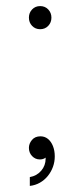

<svg xmlns="http://www.w3.org/2000/svg" viewBox="-20 -518 264 631"><path d="M112 -422Q96 -422 85.5 -433Q75 -444 75 -460Q75 -476 85.5 -487Q96 -498 112 -498Q128 -498 138.5 -487Q149 -476 149 -460Q149 -444 138.5 -433Q128 -422 112 -422ZM78 93V64Q101 60 115.5 43Q130 26 130 3Q130 -12 127 -21L138 -28Q140 -27 140.5 -24.5Q141 -22 141 -20Q141 -14 137.5 -8Q134 -2 127 2Q120 6 111 6Q96 6 85.5 -5Q75 -16 75 -32Q75 -46 85 -58Q95 -70 113 -70Q127 -70 137.5 -61.5Q148 -53 154 -38Q160 -23 160 -4Q160 14 154 30.5Q148 47 137 60.5Q126 74 111 82.5Q96 91 78 93Z"/></svg>

Font: Fustat ExtraLight
Style: Regular
Weight: 250
Designer: Mohamed Gaber, Khaled Hosny, Laura Garcia Mut
Foundry: Kief Type Foundry, Alif Type Foundry, Hard Type Foundry
Version: Version 1.007